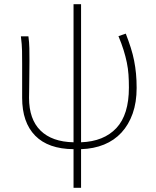

<svg xmlns="http://www.w3.org/2000/svg" viewBox="-20 -701 745 919"><path d="M582 -540 547 -528Q562 -492 571.5 -461.5Q581 -431 587 -402Q593 -373 595 -344Q597 -315 597 -282Q597 -152 537 -88Q477 -24 368 -20V-681H332V-20Q229 -22 174 -76Q119 -130 119 -233Q119 -244 119.5 -263.5Q120 -283 120 -306.5Q120 -330 120.5 -356.5Q121 -383 121 -409Q121 -442 120.5 -470Q120 -498 116 -527H80Q85 -487 85.5 -457.5Q86 -428 86 -396V-233Q86 -115 148.5 -51.5Q211 12 332 13V198H368V13Q429 11 478 -9Q527 -29 561.5 -66.5Q596 -104 615 -157.5Q634 -211 634 -280Q634 -317 631 -348.5Q628 -380 622 -410.5Q616 -441 606 -472.5Q596 -504 582 -540Z"/></svg>

Font: Spoqa Han Sans Neo Thin
Style: Regular
Weight: 100
Designer: [Spoqa Han Sans Neo] Dong-huui Kim  Younghwa Kang  Yujin Lee  [Noto Sans] Ryoko NISHIZUKA  (kana & ideographs); Paul D. 
Foundry: Spoqa (http://www.spoqa-han-sans.com)
Version: Version 1.100;hotconv 1.0.109;makeotfexe 2.5.65596